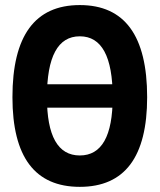

<svg xmlns="http://www.w3.org/2000/svg" viewBox="-20 -723 626 753"><path d="M104 -300.8V-392.6H481.9V-300.8ZM293 9.8Q28.8 9.8 28.8 -341.8Q28.8 -703.1 293 -703.1Q557.1 -703.1 557.1 -341.8Q557.1 9.8 293 9.8ZM293 -113.3Q421.9 -113.3 421.9 -341.8Q421.9 -580.6 293 -580.6Q164.1 -580.6 164.1 -341.8Q164.1 -113.3 293 -113.3Z"/></svg>

Font: Cascadia Code PL
Style: Regular
Weight: 400
Monospace: yes
Designer: Aaron Bell
Foundry: Saja Typeworks
Version: Version 2102.003